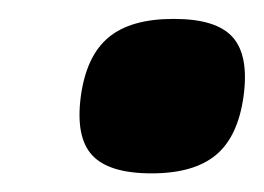

<svg xmlns="http://www.w3.org/2000/svg" viewBox="-20 -358 280 204"><path d="M164.1 -337.9H165Q210 -337.9 227.3 -318.4Q244.6 -298.8 238.8 -255.9Q232.9 -212.9 209.5 -193.4Q186 -173.8 141.1 -173.8Q95.7 -173.8 77.9 -193.1Q60.1 -212.4 65.9 -255.9Q71.8 -298.8 95.5 -318.4Q119.1 -337.9 164.1 -337.9Z"/></svg>

Font: Fivo Sans Modern
Style: Italic
Weight: 700
Designer: Alexander Slobzheninov
Foundry: Alexander Slobzheninov
Version: 1.0